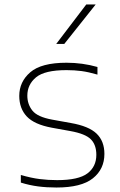

<svg xmlns="http://www.w3.org/2000/svg" viewBox="-20 -828 534 857"><path d="M232 9Q188 9 149.8 4Q111.5 -1 73 -13V-47Q119.5 -33.5 157 -28.8Q194.5 -24 235 -24Q330.5 -24 370.2 -54Q410 -84 410 -137Q410 -181.5 385.5 -206.2Q361 -231 294 -243L211 -258Q133 -272.5 99.5 -308.2Q66 -344 66 -400Q66 -463 115.2 -505.5Q164.5 -548 277 -548Q348 -548 415 -529V-495Q375.5 -506.5 344 -510.8Q312.5 -515 277 -515Q179.5 -515 140.8 -482.8Q102 -450.5 102 -401Q102 -363 124.5 -334.5Q147 -306 213 -294L296 -279Q376.5 -265 411.2 -231.5Q446 -198 446 -141Q446 -73 394.5 -32Q343 9 232 9ZM231 -632 365 -808H407L267 -632Z"/></svg>

Font: Encode Sans Exp Th
Style: Regular
Weight: 100
Width: 7
Designer: Multiple Designers
Foundry: Impallari Type
Version: Version 3.002; ttfautohint (v1.8.3) -l 8 -r 50 -G 200 -x 14 